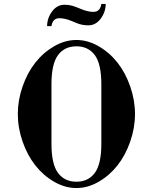

<svg xmlns="http://www.w3.org/2000/svg" viewBox="-20 -932 752 970"><path d="M70 -356C70 -309.3 78 -263 94 -217C110 -171 131.3 -131 158 -97C184.7 -63 216.3 -35.3 253 -14C289.7 7.3 327.3 18 366 18C404.7 18 442.3 7.3 479 -14C515.7 -35.3 547.3 -63 574 -97C600.7 -131 622 -171 638 -217C654 -263 662 -309.3 662 -356C662 -402.7 654 -449 638 -495C622 -541 600.7 -581 574 -615C547.3 -649 515.7 -676.7 479 -698C442.3 -719.3 404.7 -730 366 -730C327.3 -730 289.7 -719.3 253 -698C216.3 -676.7 184.7 -649 158 -615C131.3 -581 110 -541 94 -495C78 -449 70 -402.7 70 -356ZM240 -206V-506C240 -574.7 251 -623.8 273 -653.5C295 -683.2 326 -698 366 -698C406 -698 437 -683.2 459 -653.5C481 -623.8 492 -574.7 492 -506V-206C492 -137.3 481 -88.2 459 -58.5C437 -28.8 406 -14 366 -14C326 -14 295 -28.8 273 -58.5C251 -88.2 240 -137.3 240 -206ZM218 -800H240C244 -826.7 257.3 -840 280 -840C299.3 -840 320.7 -835 344 -825C356 -820.3 365 -816.7 371 -814C377 -811.3 385 -809 395 -807C405 -805 415.3 -804 426 -804C451.3 -804 472.3 -815.3 489 -838C505.7 -860.7 514 -885.3 514 -912H492C488 -885.3 474.7 -872 452 -872C432.7 -872 411.3 -877 388 -887C370.7 -894.3 356.3 -899.7 345 -903C333.7 -906.3 320.7 -908 306 -908C280.7 -908 259.7 -896.7 243 -874C226.3 -851.3 218 -826.7 218 -800Z"/></svg>

Font: Km Standard TT
Style: Bold
Weight: 700
Designer: Alexey Kryukov <alexios@thessalonica.org.ru>
Version: Version 2.0.2